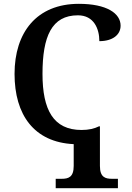

<svg xmlns="http://www.w3.org/2000/svg" viewBox="-20 -744 688 1003"><path d="M271 239H596V190H565C530 190 502 182 502 123V-84H497C473 -72 444 -65 406 -65C259 -65 202 -170 202 -358C202 -554 250 -664 387 -664C471 -664 499 -593 499 -529C568 -529 610 -562 610 -610C610 -674 538 -724 392 -724C171 -724 56 -574 56 -358C56 -144 158 -1 365 9V123C365 182 337 190 302 190H271Z"/></svg>

Font: Noto Serif SemiBold
Style: Regular
Weight: 600
Designer: Monotype Design Team
Foundry: Monotype Imaging Inc.
Version: Version 2.013